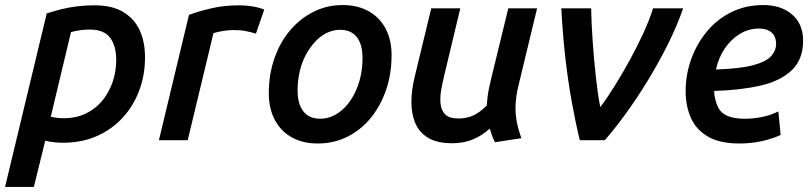

<svg xmlns="http://www.w3.org/2000/svg" viewBox="-46 -555 3214 760"><path d="M-26 185 139 -502Q167 -511 197 -518.5Q227 -526 260 -530Q293 -534 328 -534Q397 -534 441 -508Q485 -482 506.5 -436Q528 -390 528 -328Q528 -258 505 -196.5Q482 -135 439 -88.5Q396 -42 336.5 -16Q277 10 203 10Q185 10 167.5 8Q150 6 133 2L88 185ZM206 -87Q255 -87 293.5 -105.5Q332 -124 358.5 -156Q385 -188 399.5 -229.5Q414 -271 414 -318Q414 -374 389.5 -406Q365 -438 310 -438Q291 -438 272.5 -435.5Q254 -433 235 -428L155 -93Q168 -90 180.5 -88.5Q193 -87 206 -87Z M583 0 702 -496Q742 -511 792.5 -522.5Q843 -534 901 -534Q925 -534 951.5 -530Q978 -526 1000 -517L967 -422Q947 -428 927 -432Q907 -436 877 -436Q858 -436 837 -432.5Q816 -429 799 -424L697 0Z M1212 13Q1152 13 1108.5 -11.5Q1065 -36 1041.5 -81Q1018 -126 1018 -186Q1018 -260 1040 -323.5Q1062 -387 1101.5 -434Q1141 -481 1194.5 -508Q1248 -535 1310 -535Q1370 -535 1413.5 -510.5Q1457 -486 1480.5 -441.5Q1504 -397 1504 -336Q1504 -262 1482 -198.5Q1460 -135 1421 -87.5Q1382 -40 1328.5 -13.5Q1275 13 1212 13ZM1222 -85Q1249 -85 1274 -97Q1299 -109 1320 -131Q1341 -153 1356.5 -183Q1372 -213 1380.5 -249Q1389 -285 1389 -325Q1389 -379 1366.5 -408Q1344 -437 1300 -437Q1273 -437 1248 -425Q1223 -413 1202 -390.5Q1181 -368 1165 -338.5Q1149 -309 1140.5 -273Q1132 -237 1132 -197Q1132 -143 1155 -114Q1178 -85 1222 -85Z M1744 12Q1684 12 1648.5 -9.5Q1613 -31 1597.5 -68.5Q1582 -106 1582.5 -153Q1583 -200 1595 -249L1661 -522H1776L1714 -263Q1706 -231 1700.5 -200Q1695 -169 1698 -143Q1701 -117 1717 -101.5Q1733 -86 1769 -86Q1802 -86 1828.5 -98.5Q1855 -111 1881 -138Q1882 -156 1884.5 -175.5Q1887 -195 1891.5 -214.5Q1896 -234 1900 -251L1966 -522H2080L2006 -215Q1997 -178 1995 -142.5Q1993 -107 1999.5 -73.5Q2006 -40 2018 -8L1913 8Q1907 -4 1902 -17.5Q1897 -31 1893 -46Q1862 -18 1825.5 -3Q1789 12 1744 12Z M2249 0Q2232 -70 2217 -153Q2202 -236 2191.5 -329Q2181 -422 2176 -522H2294Q2295 -462 2300 -391Q2305 -320 2312.5 -251.5Q2320 -183 2330 -131Q2356 -165 2386 -213Q2416 -261 2446 -315.5Q2476 -370 2500.5 -423.5Q2525 -477 2539 -522H2658Q2635 -455 2599 -382.5Q2563 -310 2520.5 -240Q2478 -170 2433.5 -108.5Q2389 -47 2348 0Z M2881 13Q2803 13 2756 -14.5Q2709 -42 2688.5 -89Q2668 -136 2668 -194Q2668 -259 2689.5 -319.5Q2711 -380 2751 -429Q2791 -478 2848 -506.5Q2905 -535 2976 -535Q3046 -535 3089.5 -497.5Q3133 -460 3133 -394Q3133 -320 3088 -277Q3043 -234 2963.5 -216Q2884 -198 2781 -195Q2781 -193 2781 -191Q2781 -189 2781 -187Q2785 -153 2796.5 -130Q2808 -107 2834 -96Q2860 -85 2903 -85Q2936 -85 2970.5 -92Q3005 -99 3035 -114L3044 -21Q3013 -6 2970.5 3.5Q2928 13 2881 13ZM2788 -280Q2884 -283 2935.5 -297Q2987 -311 3006.5 -333Q3026 -355 3026 -381Q3026 -411 3008 -426.5Q2990 -442 2959 -442Q2917 -442 2882 -420.5Q2847 -399 2822.5 -362.5Q2798 -326 2788 -280Z"/></svg>

Font: Ubuntu Sans SemiBold
Style: Italic
Weight: 600
Italic angle: -13.5°
Designer: Dalton Maag Ltd
Foundry: Dalton Maag Ltd
Version: Version 1.006